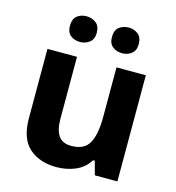

<svg xmlns="http://www.w3.org/2000/svg" viewBox="-112 -849 874 954"><g transform="rotate(15 325.0 -371.5)"><path d="M576 -546V0H460L441 -70H432Q406 -28 361 -9Q316 10 264 10Q177 10 123.5 -37.5Q70 -85 70 -190V-546H222V-228Q222 -170 242.5 -140.5Q263 -111 308 -111Q376 -111 400.5 -157Q425 -203 425 -290V-546ZM148 -686Q148 -721 167.5 -737Q187 -753 217 -753Q244 -753 265 -737Q286 -721 286 -686Q286 -653 265 -637Q244 -621 217 -621Q187 -621 167.5 -637Q148 -653 148 -686ZM364 -686Q364 -721 384 -737Q404 -753 433 -753Q461 -753 481.5 -737Q502 -721 502 -686Q502 -653 481.5 -637Q461 -621 433 -621Q404 -621 384 -637Q364 -653 364 -686Z"/></g></svg>

Font: Noto Sans Thai Looped
Style: Bold
Weight: 700
Designer: Sasikarn Vongin, Ben Mitchell
Foundry: The Fontpad Ltd
Version: Version 1.001; ttfautohint (v1.8.4.7-5d5b)